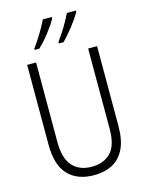

<svg xmlns="http://www.w3.org/2000/svg" viewBox="-139 -1030 852 1122"><g transform="rotate(-15 287.5 -468.5)"><path d="M499 -232Q499 -146 473 -93Q447 -40 400 -15Q353 10 288 10Q187 10 131.5 -49Q76 -108 76 -232V-714H130V-233Q130 -133 172 -87Q214 -41 288 -41Q360 -41 402.5 -84.5Q445 -128 445 -228V-714H499ZM434 -939Q424 -922 410 -901.5Q396 -881 379.5 -860Q363 -839 346.5 -820.5Q330 -802 316 -787H287V-795Q303 -817 321.5 -845.5Q340 -874 355.5 -902Q371 -930 379 -947H434ZM288 -939Q278 -921 264.5 -901Q251 -881 235.5 -861Q220 -841 203 -822Q186 -803 169 -787H141V-795Q158 -818 176 -846Q194 -874 209.5 -901.5Q225 -929 233 -947H288Z"/></g></svg>

Font: Noto Sans Bengali Condensed Light
Style: Regular
Weight: 300
Width: 3
Designer: Jelle Bosma - Monotype Design Team
Foundry: Monotype Imaging Inc.
Version: Version 2.003